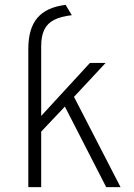

<svg xmlns="http://www.w3.org/2000/svg" viewBox="-20 -770 552 790"><path d="M96.5 0V-569Q96.5 -653 134 -696.8Q171.5 -740.5 250 -750L275.5 -707.5Q230.5 -702.5 202.8 -688.2Q175 -674 162.2 -647.8Q149.5 -621.5 149.5 -581V-293L350 -511H414.5L284.5 -371.5L476 0H417L247 -331.5L149.5 -228.5V0Z"/></svg>

Font: Overpass ExtraLight
Style: Regular
Weight: 250
Designer: Delve Withrington, Dave Bailey, Thomas Jockin
Foundry: Delve Fonts LLC
Version: Version 4.000